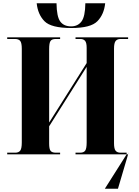

<svg xmlns="http://www.w3.org/2000/svg" viewBox="-20 -942 848 1172"><path d="M620 210 753 0V-10H761L762 0L700 210ZM24 0H347V-10H320Q298 -10 289 -21Q280 -32 280 -66V-171L509 -534V-73Q509 -35 500 -22.5Q491 -10 470 -10H441V0H762V-10H715Q696 -10 686 -21.5Q676 -33 676 -68V-645Q676 -680 686 -692Q696 -704 715 -704H762V-714H441V-704H472Q489 -704 499 -693Q509 -682 509 -650V-557L280 -194V-642Q280 -680 288.5 -692Q297 -704 319 -704H347V-714H24V-704H72Q94 -704 103.5 -692Q113 -680 113 -644V-73Q113 -35 103.5 -22.5Q94 -10 73 -10H24ZM416 -771Q534 -771 574.5 -812.5Q615 -854 622 -922H501Q500 -841 477.5 -811Q455 -781 414 -781Q370 -781 348 -810.5Q326 -840 325 -922H204Q211 -854 251.5 -812.5Q292 -771 416 -771Z"/></svg>

Font: Noto Serif Display SemiCondensed Extra
Style: Regular
Weight: 800
Width: 4
Designer: Monotype Design Team
Foundry: Monotype Imaging Inc.
Version: Version 1.900